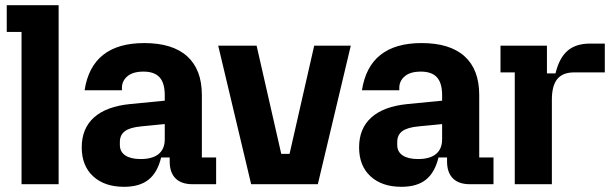

<svg xmlns="http://www.w3.org/2000/svg" viewBox="-20 -710 2375 740"><path d="M63 -587H6V-690H206V0H63Z M295 -142Q295 -215 342.5 -257.5Q390 -300 482 -309L615 -322V-343Q615 -390 595 -412Q575 -434 533 -434Q492 -434 471 -416Q450 -398 450 -372V-362H306Q334 -544 536 -544Q645 -544 701.5 -493Q758 -442 758 -344V-103H813V0H722Q679 0 656.5 -22.5Q634 -45 634 -88V-103H601Q587 -45 552.5 -17.5Q518 10 458 10Q383 10 339 -30.5Q295 -71 295 -142ZM522 -97Q568 -97 591.5 -116.5Q615 -136 615 -173V-232L525 -223Q481 -219 461.5 -204.5Q442 -190 442 -163V-151Q442 -125 463 -111Q484 -97 522 -97Z M821 -534H969L1064 -117H1096L1191 -534H1332L1205 0H948Z M1364 -142Q1364 -215 1411.5 -257.5Q1459 -300 1551 -309L1684 -322V-343Q1684 -390 1664 -412Q1644 -434 1602 -434Q1561 -434 1540 -416Q1519 -398 1519 -372V-362H1375Q1403 -544 1605 -544Q1714 -544 1770.5 -493Q1827 -442 1827 -344V-103H1882V0H1791Q1748 0 1725.5 -22.5Q1703 -45 1703 -88V-103H1670Q1656 -45 1621.5 -17.5Q1587 10 1527 10Q1452 10 1408 -30.5Q1364 -71 1364 -142ZM1591 -97Q1637 -97 1660.5 -116.5Q1684 -136 1684 -173V-232L1594 -223Q1550 -219 1530.5 -204.5Q1511 -190 1511 -163V-151Q1511 -125 1532 -111Q1553 -97 1591 -97Z M1964 -431H1909V-534H2088V-427H2121Q2135 -486 2167 -514Q2199 -542 2254 -542H2311V-431H2193Q2149 -431 2128 -405.5Q2107 -380 2107 -326V0H1964Z"/></svg>

Font: Mozilla Headline BETA
Style: Bold
Weight: 700
Designer: Studio DRAMA
Foundry: Studio DRAMA
Version: Version 0.100